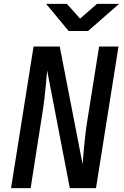

<svg xmlns="http://www.w3.org/2000/svg" viewBox="-20 -970 640 990"><path d="M37 0 153 -730H288L406 -123Q408 -151 411.5 -191.5Q415 -232 420 -274.5Q425 -317 431 -353L491 -730H591L475 0H340L223 -607Q221 -580 217.5 -541.5Q214 -503 209 -461Q204 -419 198 -383L138 0ZM334 -810 218 -950H325L393 -874L480 -950H594L434 -810Z"/></svg>

Font: JetBrains Mono NL SemiBold
Style: Italic
Weight: 600
Italic angle: -9°
Monospace: yes
Designer: Philipp Nurullin, Konstantin Bulenkov
Foundry: JetBrains
Version: Version 2.305; ttfautohint (v1.8.4.7-5d5b)